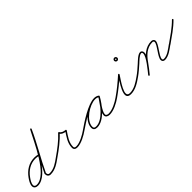

<svg xmlns="http://www.w3.org/2000/svg" viewBox="159 -1443 2351 2351"><g transform="rotate(-45 1334.5 -267.0)"><path d="M338.2 -248.6C339.5 -253.6 336.5 -258.8 331.4 -260.2C309.7 -266 289.6 -268.9 266.9 -268.9C174.1 -268.9 96.8 -219 44.2 -144.5C24.2 -116.1 -1.3 -77.5 -1.3 -41.2C-1.3 -6.9 26.1 7.6 57 7.6C244.3 7.6 408.9 -383.9 492.4 -539.5C494.9 -544.1 493.1 -549.9 488.5 -552.4C483.9 -554.9 478.1 -553.1 475.6 -548.5C396.4 -400.7 230.8 -11.4 57 -11.4C36.8 -11.4 17.7 -17.9 17.7 -41.2C17.7 -72.9 42.4 -108.9 59.8 -133.5C108.7 -203 180.3 -249.9 266.9 -249.9C288 -249.9 306.4 -247.2 326.6 -241.8C331.6 -240.5 336.8 -243.5 338.2 -248.6ZM475.3 -547.9C475.3 -547.9 475.3 -547.9 475.3 -547.9C397.5 -375.2 297 -212.8 216.5 -41C216.5 -40.9 216.2 -39.9 216 -39C215.8 -38.1 215.6 -37.1 215.6 -37C215.6 -5.5 229.8 20.2 264.6 20.2C345.5 20.2 406.3 -24.5 468.5 -69.3C472.8 -72.4 473.8 -78.3 470.7 -82.5C467.6 -86.8 461.7 -87.8 457.5 -84.7C457.5 -84.7 457.5 -84.7 457.5 -84.7C398.7 -42.5 341 1.2 264.6 1.2C240.8 1.2 234.6 -16.1 234.6 -37C234.6 -37.1 234.4 -36.1 234.1 -35C233.9 -33.9 233.7 -32.8 233.7 -33C314.2 -204.8 414.8 -367.3 492.7 -540.1C494.8 -544.9 492.7 -550.5 487.9 -552.7C483.1 -554.8 477.5 -552.7 475.3 -547.9Z M455.2 -71.6C458.2 -67.3 464.1 -66.2 468.4 -69.2C549 -125.2 636.5 -190.5 702.1 -263.7C703.9 -265.7 699.4 -267.5 694.7 -268.2C690.1 -268.8 685.2 -268.3 686.5 -265.8C702.4 -233.3 741.6 -220.3 775.5 -218.5C778.7 -218.3 777.7 -223.4 775.5 -227.7C773.3 -232.1 769.8 -235.9 768.1 -233.2C726.4 -170.2 677.7 -106.4 677.7 -27.1C677.7 6 701.2 17.4 731.1 17.4C795.6 17.4 885.5 -32.7 936.5 -69.3C940.8 -72.3 941.8 -78.3 938.7 -82.5C935.7 -86.8 929.7 -87.8 925.5 -84.7C925.5 -84.7 925.5 -84.7 925.5 -84.7C877.9 -50.6 791.2 -1.6 731.1 -1.6C711.8 -1.6 696.7 -5.2 696.7 -27.1C696.7 -101.9 744.6 -163.2 783.9 -222.8C785.7 -225.4 785.4 -229 783.9 -232C782.4 -235 779.7 -237.3 776.5 -237.5C749.9 -238.9 716.2 -248.3 703.5 -274.2C702.3 -276.7 699.3 -278.3 696.2 -278.7C693.1 -279.1 689.8 -278.4 687.9 -276.3C623.3 -204.3 536.9 -139.9 457.6 -84.8C453.3 -81.8 452.2 -75.9 455.2 -71.6Z M923.2 -71.6C926.2 -67.3 932.1 -66.2 936.4 -69.2C1013 -122.6 1203.7 -247.3 1298.6 -247.3C1316 -247.3 1334.1 -243.5 1348.5 -233.3C1353.4 -229.8 1358.6 -232.2 1361.2 -236.3C1363.9 -240.5 1364 -246.2 1358.8 -249.2C1338.2 -261.1 1321.7 -265.6 1297.3 -265.6C1190.5 -265.6 1017.6 -149 1017.6 -34.2C1017.6 3.1 1041.3 16.8 1075.7 16.8C1195.7 16.8 1313.5 -138.8 1365.3 -233.4C1368.4 -239 1365.7 -244.1 1361.6 -246.3C1357.4 -248.6 1351.7 -248.1 1348.7 -242.6C1315.9 -182.7 1233.8 -97.6 1233.8 -31.6C1233.8 1.3 1265.8 14.2 1294 14.2C1363.2 14.2 1446.3 -30.2 1501.5 -69.2C1505.8 -72.3 1506.8 -78.2 1503.8 -82.5C1500.7 -86.8 1494.8 -87.8 1490.5 -84.8C1490.5 -84.8 1490.5 -84.8 1490.5 -84.8C1438.7 -48.2 1359 -4.8 1294 -4.8C1277.1 -4.8 1252.8 -10.4 1252.8 -31.6C1252.8 -84.5 1336.5 -180.8 1365.3 -233.4C1368.4 -239 1365.7 -244 1361.6 -246.3C1357.4 -248.6 1351.7 -248.1 1348.7 -242.6C1300.8 -155 1187.2 -2.2 1075.7 -2.2C1051.8 -2.2 1036.6 -7.8 1036.6 -34.2C1036.6 -138.1 1201.4 -246.6 1297.3 -246.6C1318.4 -246.6 1331.7 -242.9 1349.2 -232.8C1354.5 -229.8 1359.5 -232 1362 -235.9C1364.5 -239.7 1364.4 -245.2 1359.5 -248.7C1341.9 -261.3 1320 -266.3 1298.6 -266.3C1192.9 -266.3 1009.9 -143.6 925.6 -84.8C921.3 -81.8 920.2 -75.9 923.2 -71.6Z M1501.4 -69.2C1501.4 -69.2 1501.4 -69.2 1501.4 -69.2C1578.8 -122.6 1654.5 -185 1724.4 -247.9C1728.4 -251.6 1726.2 -256.9 1722.3 -260.2C1718.4 -263.4 1712.8 -264.6 1709.9 -260C1674.2 -202 1506.3 20.5 1655 20.5C1734.1 20.5 1802.2 -25.4 1864.5 -69.2C1868.8 -72.3 1869.8 -78.2 1866.8 -82.5C1863.7 -86.8 1857.8 -87.8 1853.5 -84.8C1794.9 -43.5 1729.6 1.5 1655 1.5C1542.2 1.5 1695.6 -200.5 1726.1 -250C1728.9 -254.6 1727.3 -259.5 1724 -262.2C1720.7 -265 1715.7 -265.7 1711.6 -262.1C1642.4 -199.6 1567.4 -137.8 1490.6 -84.8C1486.3 -81.8 1485.2 -75.9 1488.2 -71.6C1491.2 -67.3 1497.1 -66.2 1501.4 -69.2ZM1832.5 -414C1832.5 -409.3 1828.7 -405.5 1824 -405.5C1819.3 -405.5 1815.5 -409.3 1815.5 -414C1815.5 -418.7 1819.3 -422.5 1824 -422.5C1828.7 -422.5 1832.5 -418.7 1832.5 -414ZM1796.5 -414C1796.5 -398.8 1808.8 -386.5 1824 -386.5C1839.2 -386.5 1851.5 -398.8 1851.5 -414C1851.5 -429.2 1839.2 -441.5 1824 -441.5C1808.8 -441.5 1796.5 -429.2 1796.5 -414Z M1864.4 -69.2C1864.4 -69.2 1864.4 -69.2 1864.4 -69.2C1908.4 -99.7 1948.4 -135.5 1988.3 -171C2010.5 -190.7 2064.1 -246.8 2095.7 -246.8C2108.1 -246.8 2111.6 -234.8 2111.6 -224.4C2111.6 -167.9 2005.2 -44.2 1967.5 4.2C1964.3 8.3 1965 14.3 1969.2 17.5C1973.3 20.7 1979.3 20 1982.5 15.8C1982.5 15.8 1982.5 15.8 1982.5 15.8C2023.8 -37.3 2130.6 -160.5 2130.6 -224.4C2130.6 -245.6 2119.3 -265.8 2095.7 -265.8C2056.4 -265.8 2003.1 -209.6 1975.7 -185.2C1936.3 -150.2 1897 -114.9 1853.6 -84.8C1849.3 -81.8 1848.2 -75.9 1851.2 -71.6C1854.2 -67.3 1860.1 -66.2 1864.4 -69.2ZM1982.4 15.9C1982.4 15.9 1982.4 15.9 1982.4 15.9C2015.6 -25.6 2049.8 -66.7 2079.8 -110.6C2128.6 -181.8 2195.8 -245.5 2287.2 -245.5C2298.7 -245.5 2310.6 -240.6 2310.6 -227.5C2310.6 -176.8 2206.2 -75.2 2206.2 -18.6C2206.2 5.7 2222.4 18.5 2246 18.5C2311.6 18.5 2373.1 -32.8 2424.5 -69.3C2428.8 -72.3 2429.8 -78.2 2426.7 -82.5C2423.7 -86.8 2417.8 -87.8 2413.5 -84.7C2413.5 -84.7 2413.5 -84.7 2413.5 -84.7C2365.9 -51 2306.6 -0.5 2246 -0.5C2232.8 -0.5 2225.2 -4.8 2225.2 -18.6C2225.2 -70 2329.6 -171.5 2329.6 -227.5C2329.6 -251.5 2309.4 -264.5 2287.2 -264.5C2189.2 -264.5 2116.6 -198 2064.2 -121.4C2034.4 -77.9 2000.4 -37.1 1967.6 4.1C1964.3 8.2 1965 14.2 1969.1 17.4C1973.2 20.7 1979.2 20 1982.4 15.9Z M2411.3 -70.2C2414.3 -65.9 2420.2 -64.9 2424.5 -67.9C2507.1 -126.6 2595.5 -184.9 2666.8 -257.3C2670.5 -261.1 2670.4 -267.1 2666.7 -270.8C2662.9 -274.5 2656.9 -274.4 2653.2 -270.7C2653.2 -270.7 2653.2 -270.7 2653.2 -270.7C2582.8 -199.1 2495.2 -141.5 2413.5 -83.4C2409.2 -80.4 2408.2 -74.4 2411.3 -70.2Z"/></g></svg>

Font: FRB American Cursive Extralight
Style: Italic
Weight: 200
Italic angle: -25°
Version: Version 2.0;Modular Font Editor K font №1